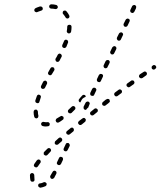

<svg xmlns="http://www.w3.org/2000/svg" viewBox="-20 -577 745 891"><path d="M159 277Q157 280 157 285Q157 289 161 291Q164 294 168 294Q180 292 191 287Q195 285 196 281Q197 277 196 274Q195 272 193 271Q192 269 190 269Q188 268 186 268Q184 268 182 269Q175 273 166 274Q162 274 159 277ZM136 229Q133 226 129 226Q125 226 122 229Q119 232 119 236Q119 249 121 259Q122 263 125 265Q129 267 133 266Q137 266 139 262Q141 259 140 255Q139 247 139 236Q139 232 136 229ZM213 245Q214 249 217 252Q219 253 221 253Q223 253 225 253Q226 252 228 251Q230 250 231 249Q236 240 241 230Q243 226 242 222Q241 218 237 216Q233 214 229 216Q226 217 224 221Q219 230 214 238Q212 241 213 245ZM169 172Q169 168 165 165Q162 163 158 163Q154 164 151 167Q144 176 139 184Q137 188 137 192Q138 196 142 198Q145 200 149 200Q153 199 156 195Q161 188 167 179Q170 176 169 172ZM244 183Q246 186 249 188Q253 190 257 189Q261 187 263 184L272 165Q273 161 272 157Q271 153 267 152Q263 150 259 151Q255 153 254 156L245 175Q243 179 244 183ZM217 120Q217 116 214 113Q213 112 211 111Q209 110 207 110Q205 110 203 111Q201 112 200 113Q192 121 185 128Q184 129 183 131Q183 133 183 135Q183 137 183 139Q184 141 186 142Q189 145 193 145Q197 145 200 142Q207 135 214 127Q217 124 217 120ZM275 115Q275 116 275 118Q276 120 277 122Q279 123 280 124Q284 126 288 125Q292 123 294 119L303 101Q303 99 304 97Q304 95 303 93Q302 91 301 90Q300 88 298 87Q294 86 290 87Q286 88 285 92L276 111Q275 113 275 115ZM252 91 266 79Q267 78 268 76Q269 74 269 72Q269 70 268 68Q268 66 266 65Q264 62 260 61Q255 61 252 64L238 77L237 78Q235 79 235 81Q234 83 234 85Q234 87 234 89Q235 91 236 92Q239 95 243 95Q247 95 250 93ZM323 26Q323 22 321 19Q320 17 318 16Q316 15 314 15Q312 15 310 16Q308 16 307 18L291 31Q288 33 287 38Q287 42 290 45Q291 46 293 47Q294 48 296 48Q298 49 300 48Q302 47 304 46L320 33Q323 30 323 26ZM202 9Q206 9 209 6Q211 2 211 -2Q211 -4 210 -5Q209 -7 207 -8Q206 -10 204 -10Q202 -11 200 -10Q196 -10 192 -10Q188 -10 183 -11Q182 -12 180 -12Q178 -11 176 -10Q174 -9 173 -8Q172 -6 171 -4Q170 -1 172 3Q174 7 178 8Q185 10 192 10Q197 10 202 9ZM377 -15Q378 -17 378 -19Q379 -21 378 -22Q378 -24 376 -26Q374 -29 370 -30Q366 -30 362 -27L346 -15Q345 -13 344 -12Q343 -10 342 -8Q342 -6 343 -4Q343 -2 345 -1Q347 3 351 3Q355 4 359 1L375 -12Q376 -13 377 -15ZM275 -27Q276 -31 274 -35Q273 -36 271 -37Q269 -38 267 -39Q266 -39 264 -39Q262 -38 260 -37Q251 -31 243 -27Q240 -25 239 -21Q237 -17 240 -13Q241 -11 242 -10Q244 -9 246 -8Q248 -8 249 -8Q251 -8 253 -9Q262 -14 271 -21Q275 -23 275 -27ZM139 -35Q140 -31 144 -29Q147 -27 151 -28Q153 -29 155 -30Q156 -31 157 -33Q158 -35 158 -37Q159 -39 158 -41Q156 -48 156 -56V-58Q156 -60 155 -62Q154 -64 153 -65Q152 -67 150 -68Q148 -68 146 -68Q144 -68 142 -68Q140 -67 139 -65Q137 -64 137 -62Q136 -60 136 -58V-56Q136 -46 139 -35ZM433 -59Q434 -61 434 -63Q434 -65 434 -67Q433 -69 432 -70Q429 -74 425 -74Q421 -75 418 -72L402 -59Q400 -58 399 -56Q398 -54 398 -52Q398 -50 398 -49Q399 -47 400 -45Q403 -42 407 -41Q411 -41 414 -43L430 -56Q432 -58 433 -59ZM330 -75Q330 -79 327 -82Q326 -83 324 -84Q322 -85 320 -85Q318 -85 316 -84Q315 -83 313 -82Q306 -75 298 -68Q295 -65 295 -61Q295 -57 298 -54Q299 -52 301 -52Q303 -51 305 -51Q307 -51 308 -51Q310 -52 312 -53Q319 -60 327 -68Q330 -70 330 -75ZM370 -71Q369 -72 368 -74Q367 -76 368 -78Q368 -80 368 -82L377 -100Q379 -104 383 -105Q387 -107 391 -105Q393 -104 394 -103Q395 -101 396 -99Q397 -97 396 -95Q396 -93 395 -92L389 -77H388Q383 -73 380 -68Q378 -67 376 -67Q375 -68 373 -68Q371 -69 370 -71ZM483 -98 486 -101Q488 -102 489 -104Q490 -105 490 -107Q490 -109 489 -111Q489 -113 488 -115Q485 -118 481 -118Q477 -119 474 -116L470 -114L458 -104Q454 -101 454 -97Q453 -93 456 -89Q457 -88 459 -87Q461 -86 463 -86Q465 -86 467 -86Q468 -87 470 -88ZM145 -103Q147 -100 151 -99Q153 -98 155 -98Q157 -98 159 -99Q160 -100 162 -102Q163 -104 163 -105Q166 -115 169 -124Q171 -128 169 -132Q167 -136 163 -137Q159 -139 156 -137Q152 -135 151 -131Q147 -121 144 -111Q143 -107 145 -103ZM364 -120Q369 -124 376 -127Q377 -127 378 -128Q378 -128 378 -128Q378 -128 378 -128Q378 -130 377 -132Q376 -133 375 -135Q372 -137 368 -137Q364 -137 361 -133Q354 -126 348 -118Q345 -115 345 -111Q345 -107 348 -104Q349 -103 351 -102Q352 -102 353 -102L357 -110Q360 -116 364 -120ZM545 -147Q546 -149 546 -151Q546 -153 546 -155Q545 -156 544 -158Q542 -161 538 -162Q534 -163 530 -160L514 -148Q512 -146 511 -145Q510 -143 510 -141Q510 -139 510 -137Q511 -135 512 -134Q514 -130 518 -130Q523 -129 526 -132L542 -144Q544 -145 545 -147ZM399 -138Q400 -134 404 -133Q406 -132 408 -132Q410 -132 412 -132Q414 -133 415 -134Q417 -135 417 -137L426 -156Q428 -160 427 -163Q425 -167 422 -169Q420 -170 418 -170Q416 -170 414 -170Q412 -169 411 -168Q409 -166 408 -165L399 -146Q398 -142 399 -138ZM170 -171Q172 -167 175 -165Q179 -164 183 -165Q187 -166 189 -170Q193 -179 198 -188Q200 -192 198 -196Q197 -200 193 -202Q190 -204 186 -202Q182 -201 180 -197Q175 -188 171 -179Q169 -175 170 -171ZM604 -193Q604 -197 602 -200Q601 -202 599 -203Q597 -204 595 -204Q593 -204 591 -204Q590 -203 588 -202L571 -190Q568 -188 567 -184Q566 -180 569 -176Q570 -175 572 -174Q573 -173 575 -172Q577 -172 579 -172Q581 -173 583 -174L600 -186Q603 -188 604 -193ZM430 -202Q431 -199 435 -197Q437 -196 439 -196Q441 -196 443 -196Q445 -197 446 -198Q448 -200 448 -201L457 -220Q459 -224 458 -228Q456 -232 453 -233Q451 -234 449 -234Q447 -234 445 -234Q443 -233 442 -232Q440 -230 439 -229L430 -210Q429 -206 430 -202ZM662 -234Q662 -238 660 -241Q658 -244 654 -245Q650 -246 646 -243L629 -232Q626 -229 625 -225Q624 -221 627 -218Q629 -214 633 -214Q637 -213 641 -215L658 -227Q661 -229 662 -234ZM203 -235Q204 -231 208 -229Q212 -227 215 -228Q219 -229 221 -233L232 -251Q232 -252 233 -254Q233 -256 232 -258Q232 -260 231 -262Q229 -263 228 -264Q224 -266 220 -265Q216 -264 214 -260L204 -242Q202 -239 203 -235ZM703 -260Q704 -261 705 -263Q705 -265 705 -267Q704 -269 703 -271Q701 -274 697 -275Q692 -276 689 -273L688 -272Q686 -271 685 -270Q684 -268 684 -266Q683 -264 684 -262Q684 -260 685 -258Q688 -255 692 -254Q696 -254 699 -256L700 -257Q702 -258 703 -260ZM461 -267Q462 -263 466 -261Q470 -259 474 -261Q478 -262 479 -266L488 -284Q490 -288 489 -292Q487 -296 484 -298Q480 -299 476 -298Q472 -297 470 -293L461 -274Q460 -271 461 -267ZM237 -301Q237 -299 238 -297Q238 -295 239 -294Q241 -292 242 -291Q246 -289 250 -290Q254 -292 256 -295Q261 -305 266 -314Q268 -317 266 -321Q265 -325 261 -327Q258 -329 254 -328Q250 -326 248 -323Q244 -314 238 -305Q237 -303 237 -301ZM492 -331Q493 -327 497 -325Q501 -323 505 -325Q508 -326 510 -330L519 -348Q521 -352 520 -356Q518 -360 515 -362Q513 -363 511 -363Q509 -363 507 -362Q505 -361 504 -360Q502 -359 501 -357L492 -338Q490 -335 492 -331ZM269 -360Q271 -356 275 -355Q278 -353 282 -355Q286 -356 288 -360Q292 -370 296 -380Q297 -383 295 -387Q294 -391 290 -392Q286 -394 282 -392Q278 -390 277 -386Q273 -377 269 -368Q268 -364 269 -360ZM523 -395Q524 -391 528 -389Q530 -388 532 -388Q534 -388 536 -389Q537 -390 539 -391Q540 -392 541 -394L550 -413Q552 -416 551 -420Q549 -424 546 -426Q544 -427 542 -427Q540 -427 538 -426Q536 -426 535 -424Q533 -423 532 -421L523 -403Q521 -399 523 -395ZM292 -426Q294 -423 298 -422Q302 -421 306 -424Q309 -426 310 -430Q312 -441 312 -452Q312 -456 310 -459Q307 -462 303 -462Q298 -462 295 -460Q292 -457 292 -453Q292 -443 290 -433Q289 -429 292 -426ZM553 -463Q553 -461 554 -459Q554 -457 556 -456Q557 -454 559 -453Q563 -452 566 -453Q570 -454 572 -458L581 -477Q582 -478 582 -480Q582 -482 582 -484Q581 -486 580 -488Q578 -489 576 -490Q573 -492 569 -490Q565 -489 563 -485L554 -467Q553 -465 553 -463ZM289 -492Q293 -490 297 -492Q301 -494 302 -498Q303 -502 301 -506Q296 -516 288 -525Q286 -528 281 -528Q277 -528 274 -526Q273 -524 272 -523Q271 -521 271 -519Q271 -517 271 -515Q272 -513 273 -512Q279 -505 284 -497Q285 -493 289 -492ZM611 -539Q612 -541 612 -543Q612 -545 612 -547Q611 -549 610 -550Q609 -552 607 -553Q603 -555 599 -553Q595 -552 593 -548L585 -531Q583 -527 585 -523Q586 -519 590 -518Q594 -516 597 -517Q601 -519 603 -522L611 -538Q611 -538 611 -538Q611 -538 611 -538ZM172 -528Q176 -529 178 -533Q179 -537 178 -540Q177 -542 176 -544Q175 -545 173 -546Q171 -547 169 -547Q167 -547 165 -547Q158 -544 151 -542Q147 -540 145 -539Q142 -538 140 -534Q138 -530 140 -526Q141 -524 142 -523Q144 -522 146 -521Q147 -520 149 -520Q151 -520 153 -521Q155 -522 158 -523Q165 -526 172 -528ZM243 -536Q247 -538 248 -542Q249 -544 248 -546Q248 -548 247 -549Q246 -551 244 -552Q243 -554 241 -554Q230 -557 218 -557Q216 -557 214 -556Q213 -556 211 -554Q210 -553 209 -551Q208 -549 208 -547Q208 -543 211 -540Q214 -537 218 -537Q227 -537 236 -535Q240 -534 243 -536Z"/></svg>

Font: FRB American Cursive Dashed Light
Style: Italic
Weight: 300
Italic angle: -25°
Version: Version 2.0;Modular Font Editor K font №1